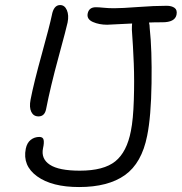

<svg xmlns="http://www.w3.org/2000/svg" viewBox="-20 -735 726 767"><path d="M133.8 -270Q113.8 -270 105 -288.1Q96.2 -306.2 102.1 -336.9Q115.2 -404.3 147 -519Q178.7 -633.8 187 -673.8Q194.3 -714.8 220.2 -714.8Q238.3 -714.8 247.1 -694.6Q255.9 -674.3 250 -645Q246.1 -625.5 213.9 -507.1Q181.6 -388.7 164.1 -298.8Q158.2 -270 133.8 -270ZM295.9 12.2Q187.5 12.2 128.4 -30.5Q69.3 -73.2 83 -141.1Q87.9 -164.6 102.8 -176.3Q117.7 -188 137.2 -188Q151.9 -188 154.3 -176Q156.7 -164.1 151.9 -143.1Q143.1 -100.6 179.2 -76.9Q215.3 -53.2 298.8 -53.2Q394.5 -53.2 440.7 -90.6Q486.8 -127.9 502.9 -211.9Q512.2 -257.8 514.6 -335.7Q517.1 -413.6 514.4 -481.7Q511.7 -549.8 506.8 -616.2Q506.8 -633.3 507.8 -641.1Q412.6 -636.2 408.2 -636.2Q376 -636.2 351.1 -647.2Q326.2 -658.2 330.1 -680.2Q335 -706.1 362.8 -706.1Q374.5 -706.1 394 -704.1Q413.6 -702.1 436 -702.1Q466.8 -702.1 531.7 -707Q596.7 -711.9 646 -711.9Q665.5 -711.9 677.2 -703.6Q689 -695.3 685.1 -675.8Q678.7 -646 628.9 -646Q593.3 -646 575.2 -645Q578.1 -634.8 578.1 -622.1Q587.4 -536.1 585.4 -402.8Q583.5 -269.5 567.9 -192.9Q546.4 -83.5 479.2 -35.6Q412.1 12.2 295.9 12.2Z"/></svg>

Font: Shantell Sans Irregular
Style: Italic
Weight: 300
Italic angle: -11.31°
Designer: Stephen Nixon, Anya Danilova, Shantell Martin
Foundry: Arrow Type
Version: Version 1.006;[9816181b4]